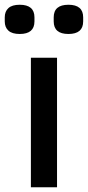

<svg xmlns="http://www.w3.org/2000/svg" viewBox="-47 -788 370 808"><path d="M-27 -698V-715Q-27 -740 -11.5 -754Q4 -768 36 -768Q98 -768 98 -715V-698Q98 -645 36 -645Q4 -645 -11.5 -659Q-27 -673 -27 -698ZM179 -698V-715Q179 -768 241 -768Q303 -768 303 -715V-698Q303 -645 241 -645Q179 -645 179 -698ZM193 0H83V-545H193Z"/></svg>

Font: IBM Plex Sans JP Medium
Style: Regular
Weight: 500
Designer: Mike Abbink; Paul van der Laan; Pieter van Rosmalen; Wujin Sim; Yejin Wi; Jinhee Kim; Boomi Park; Yona Kim; Kichan Ma
Foundry: Sandoll Inc.
Version: Version 1.001